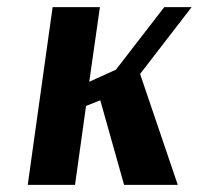

<svg xmlns="http://www.w3.org/2000/svg" viewBox="-20 -520 559 540"><path d="M58 0 128 -500H261L231 -290L306 -324L442 -500H519L374 -312L480 0H329L262 -238L222 -222L191 0Z"/></svg>

Font: Arsenal
Style: Bold Italic
Weight: 700
Italic angle: -9°
Designer: Andrij Shevchenko
Foundry: Stairsfor.com
Version: Version 1.000